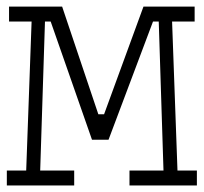

<svg xmlns="http://www.w3.org/2000/svg" viewBox="-20 -570 626 590"><path d="M7.8 -549.8H170.9L282.2 -218.8H299.8L420.9 -549.8H578.1V-503.9H508.8L525.4 -45.9H585V0H377.9V-45.9H482.4L467.8 -503.9H450.2L313.5 -140.6H262.7L135.7 -503.9H118.2L103.5 -45.9H208V0H1V-45.9H60.5L77.1 -503.9H7.8Z"/></svg>

Font: Thabit
Style: Regular
Weight: 500
Designer: Regenerated by Nadim Shaikli
Foundry: MAK Alagha
Version: 0.01